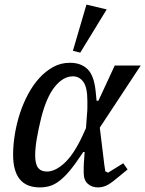

<svg xmlns="http://www.w3.org/2000/svg" viewBox="-20 -803 632 835"><path d="M414 -248 430 -117Q433 -87 438 -58L450 -52L516 -93L535 -66L486 -26Q460 -4 442.5 4Q425 12 406 12Q379 12 361.5 -4Q344 -20 344 -52Q344 -63 344 -75.5Q344 -88 346 -111L348 -142H342L332 -127Q304 -85 281.5 -58.5Q259 -32 238 -16Q217 0 196.5 6Q176 12 153 12Q37 12 37 -130Q37 -172 44.5 -218.5Q52 -265 66.5 -309.5Q81 -354 102.5 -394Q124 -434 151.5 -464Q179 -494 212 -512Q245 -530 284 -530Q332 -530 360.5 -502.5Q389 -475 396 -406L400 -365H408L479 -518H592ZM184 -57Q221 -57 261.5 -95Q302 -133 339 -213L354 -246L358 -302Q360 -322 360 -334Q360 -346 360 -363Q360 -423 342.5 -447Q325 -471 297 -471Q255 -471 218.5 -426Q182 -381 159 -290Q147 -241 140 -200Q133 -159 133 -128Q133 -90 145.5 -73.5Q158 -57 184 -57ZM356 -783 444 -762 329 -574 297 -582Z"/></svg>

Font: IBM Plex Serif Text
Style: Italic
Weight: 450
Italic angle: -14°
Designer: Mike Abbink, Paul van der Laan, Pieter van Rosmalen
Foundry: Bold Monday
Version: Version 3.001